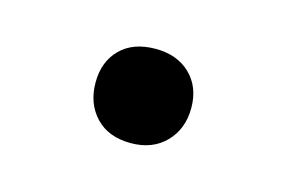

<svg xmlns="http://www.w3.org/2000/svg" viewBox="-36 -451 369 248"><g transform="rotate(15 149.0 -327.0)"><path d="M149 -264Q119 -264 102 -282Q85 -300 85 -328Q85 -356 102 -373Q119 -390 149 -390Q178 -390 195.5 -373Q213 -356 213 -328Q213 -300 195.5 -282Q178 -264 149 -264Z"/></g></svg>

Font: Baloo Bhaijaan 2
Style: Regular
Weight: 400
Designer: Sanskriti Dholi, Noopur Datye and Ek Type
Foundry: Ek Type
Version: Version 1.701